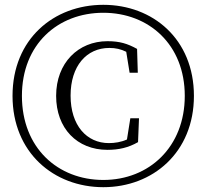

<svg xmlns="http://www.w3.org/2000/svg" viewBox="-20 -762 857 797"><path d="M409 15C614 15 785 -129 785 -364C785 -600 614 -742 409 -742C203 -742 32 -600 32 -364C32 -129 203 15 409 15ZM409 -15C220 -15 71 -148 71 -364C71 -578 220 -709 409 -709C598 -709 747 -577 747 -364C747 -152 599 -15 409 -15ZM426 -140C473 -140 513 -149 553 -172L557 -271H521L507 -183C483 -172 456 -168 432 -168C340 -168 273 -241 273 -365C273 -488 339 -563 434 -563C460 -563 482 -558 504 -547L518 -460H552L549 -559C509 -581 477 -591 426 -591C305 -591 213 -501 213 -364C213 -229 300 -140 426 -140Z"/></svg>

Font: Noto Serif TC Light
Style: Regular
Weight: 300
Designer: Ryoko NISHIZUKA 西塚涼子 (kana & ideographs); Frank Grießhammer (Latin, Greek & Cyrillic); Wenlong ZHANG 张文龙 (bopomofo); San
Foundry: Adobe
Version: Version 2.001;hotconv 1.1.0;makeotfexe 2.6.0